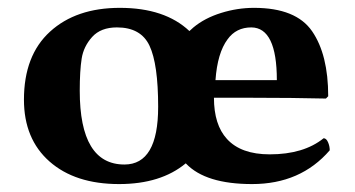

<svg xmlns="http://www.w3.org/2000/svg" viewBox="-20 -459 903 489"><path d="M528.8 -254.9H685.1Q685.1 -388.7 620.1 -389.2Q581.5 -389.2 559.6 -358.9Q533.7 -324.2 528.8 -254.9ZM804.2 -106.9Q811 -106.9 815.4 -96.9Q819.8 -86.9 819.8 -76.2Q745.6 9.8 622.1 9.8Q503.9 9.8 454.1 -42Q453.6 -42.5 453.1 -43Q389.6 9.8 283.2 9.8Q171.4 9.8 106.2 -47.6Q41 -105 41 -205.1Q41 -317.9 107.4 -378.4Q173.8 -439 285.2 -439Q399.9 -439 462.4 -379.9Q469.2 -386.2 472.7 -389.2Q501.5 -413.1 543 -426Q584.5 -439 627 -439Q733.9 -439 774.9 -379.4Q815.9 -319.8 815.9 -213.9L810.1 -208Q724.1 -210 624.5 -210H524.9Q524.9 -141.1 558.1 -105Q593.8 -65.9 667 -65.9Q753.4 -65.9 804.2 -106.9ZM277.8 -389.2Q236.8 -389.2 214.8 -365Q192.9 -340.8 188 -309.8Q183.1 -278.8 183.1 -228Q183.1 -40 296.9 -40Q382.8 -40 382.8 -187Q382.8 -295.9 360.8 -342.5Q338.9 -389.2 277.8 -389.2Z"/></svg>

Font: Linux Biolinum
Style: Bold
Weight: 700
Designer: Philipp H. Poll
Foundry: Philipp H. Poll
Version: Version 1.3.2 ; ttfautohint (v0.9)